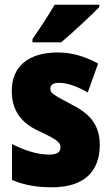

<svg xmlns="http://www.w3.org/2000/svg" viewBox="-20 -786 472 816"><path d="M402 -756V-766H212C187 -722 151 -668 118 -620V-606H240C291 -649 368 -721 402 -756ZM404 -170C404 -259 358 -305 282 -343C205 -384 194 -390 194 -409C194 -426 207 -434 232 -434C268 -434 314 -416 353 -393L397 -516C339 -547 286 -563 225 -563C103 -563 30 -505 30 -400C30 -318 68 -265 143 -230C225 -192 237 -180 237 -160C237 -138 221 -129 187 -129C139 -129 80 -148 31 -174V-21C86 2 140 10 201 10C335 10 404 -55 404 -170Z"/></svg>

Font: Noto Sans Condensed Black
Style: Regular
Weight: 900
Width: 3
Designer: Monotype Design Team
Foundry: Monotype Imaging Inc.
Version: Version 2.013